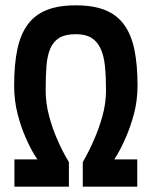

<svg xmlns="http://www.w3.org/2000/svg" viewBox="-20 -690 570 719"><path d="M120 -93Q95 -130 76 -175Q59 -213 46 -263Q33 -313 33 -370Q33 -449 45 -505.5Q57 -562 84 -598.5Q111 -635 155 -652.5Q199 -670 264 -670Q329 -670 373 -652.5Q417 -635 444 -598.5Q471 -562 483 -505.5Q495 -449 495 -370Q495 -313 481.5 -263Q468 -213 451 -175Q432 -130 408 -93H494V9H290V-83Q314 -124 333 -169Q350 -207 363.5 -255Q377 -303 377 -352Q377 -403 373 -442.5Q369 -482 356.5 -508.5Q344 -535 322 -548.5Q300 -562 264 -562Q225 -562 202.5 -548.5Q180 -535 168.5 -508.5Q157 -482 154 -442.5Q151 -403 151 -352Q151 -303 164 -255Q177 -207 194 -169Q213 -124 238 -83V9H34V-93Z"/></svg>

Font: Panefresco 800wt
Style: Regular
Weight: 800
Designer: Campivisivi
Foundry: Campivisivi & Chank Co
Version: Version 1.001